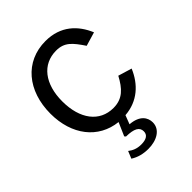

<svg xmlns="http://www.w3.org/2000/svg" viewBox="-215 -648 967 967"><g transform="rotate(-45 268.0 -164.5)"><path d="M377 132C377 98 355 61 287 56L305 9C398 2 460 -56 493 -135L420 -157C388 -97 354 -59 288 -59C190 -59 129 -139 129 -265C129 -389 190 -468 288 -468C347 -468 373 -437 414 -376L488 -398C455 -477 392 -540 284 -540C138 -540 43 -426 43 -263C43 -112 126 -5 256 9L225 80L231 87C288 88 313 102 313 132C313 157 294 170 257 170C226 170 205 160 187 146L171 185C199 203 231 211 267 211C327 211 377 183 377 132Z"/></g></svg>

Font: Cheyenne Sans
Style: Regular
Weight: 400
Designer: The Public Sans project authors (U.S. Web Design System), Libre Franklin designed by Pablo Impallari and Rodrigo Fuenzal
Foundry: The Cheyenne Sans Project Authors
Version: Version 2.007